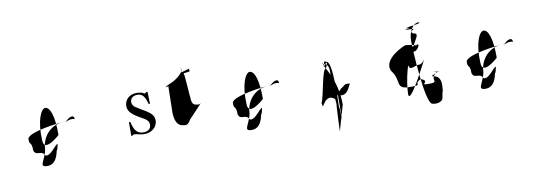

<svg xmlns="http://www.w3.org/2000/svg" viewBox="-46 -811 3029 1073"><g transform="rotate(-10 1468.0 -274.5)"><path d="M92 -275C102 -312 279 -334 316 -334C350 -366 368 -358 365 -337C354 -344 337 -341 318 -333C246 -338 187 -291 175 -218C174 -149 112 -106 170 -106C206 -106 226 -132 236 -181C244 -190 244 -207 248 -218C233 -218 198 -154 169 -166C152 -203 118 -168 107 -206C107 -262 90 -232 92 -275ZM166 -253C166 -178 261 -266 261 -266C262 -374 241 -428 214 -428C191 -428 160 -366 166 -253Z M661 -190H667C671 -196 673 -196 679 -196C694 -196 724 -185 739 -188C777 -188 810 -216 810 -252C810 -276 798 -292 768 -311C768 -311 715 -342 715 -343C701 -351 693 -362 693 -377C694 -398 709 -410 733 -411C761 -411 776 -394 787 -350C787 -350 795 -348 795 -350C795 -350 793 -416 793 -418C793 -418 787 -416 787 -418C784 -414 779 -411 777 -411C775 -410 771 -412 766 -416C755 -420 744 -421 732 -422C691 -422 663 -396 662 -360C662 -332 679 -312 721 -288C721 -288 749 -271 749 -272C767 -262 775 -249 775 -234C775 -212 758 -198 733 -198C698 -198 681 -216 669 -268H661Z M901 -424C897 -424 915 -427 913 -430L910 -278C911 -234 925 -203 952 -200C974 -193 987 -198 999 -222L1075 -303C1063 -295 1059 -298 1050 -300C1031 -300 1023 -315 1023 -347C1021 -344 1015 -484 1009 -484C1009 -484 1047 -488 1045 -490L1043 -505C1046 -503 999 -494 999 -490V-519C1000 -517 1001 -508 1001 -501C985 -469 938 -444 917 -437C911 -434 895 -428 901 -424Z M1252 -275C1262 -312 1439 -334 1476 -334C1510 -366 1528 -358 1525 -337C1514 -344 1497 -341 1478 -333C1406 -338 1347 -291 1335 -218C1334 -149 1272 -106 1330 -106C1366 -106 1386 -132 1396 -181C1404 -190 1404 -207 1408 -218C1393 -218 1358 -154 1329 -166C1312 -203 1278 -168 1267 -206C1267 -262 1250 -232 1252 -275ZM1326 -253C1326 -178 1421 -266 1421 -266C1422 -374 1401 -428 1374 -428C1351 -428 1320 -366 1326 -253Z M1740 -186C1740 -180 1745 -166 1742 -164L1759 -188C1766 -200 1782 -208 1792 -208C1801 -208 1815 -200 1819 -194C1819 -188 1822 -172 1821 -162C1819 -166 1813 -12 1813 -12L1855 -158C1855 -266 1817 -337 1788 -390C1786 -412 1779 -412 1785 -400C1809 -398 1819 -380 1817 -346V-262C1817 -228 1827 -207 1859 -210C1883 -210 1896 -226 1915 -268C1913 -266 1897 -268 1892 -268C1887 -268 1864 -246 1861 -248C1857 -240 1847 -233 1843 -233C1841 -230 1839 -227 1838 -226L1837 -69C1837 -69 1835 -153 1832 -150C1833 -198 1842 -407 1807 -408C1793 -418 1796 -416 1787 -384C1804 -408 1819 -416 1798 -374C1775 -374 1759 -227 1740 -186Z M2154 -296C2119 -368 2253 -424 2259 -424C2243 -424 2345 -418 2311 -402C2275 -402 2364 -480 2313 -480C2277 -501 2359 -507 2289 -507H2279C2243 -507 2330 -515 2279 -515C2275 -523 2379 -528 2352 -537C2316 -537 2293 -490 2293 -442C2293 -394 2309 -75 2351 -75C2383 -66 2409 -84 2409 -94C2410 -90 2415 -135 2419 -135C2423 -178 2427 -217 2381 -226C2345 -226 2447 -251 2395 -251C2359 -251 2455 -246 2403 -246C2349 -204 2421 -188 2345 -188C2289 -188 2365 -202 2309 -222C2257 -199 2324 -189 2245 -189C2153 -189 2205 -232 2154 -296ZM2225 -152C2225 -82 2351 -336 2351 -336C2345 -323 2335 -310 2321 -304C2279 -304 2252 -266 2253 -328C2253 -381 2279 -414 2317 -412C2331 -425 2339 -408 2309 -382C2255 -382 2225 -211 2225 -152Z M2579 -275C2589 -312 2766 -334 2803 -334C2837 -366 2855 -358 2852 -337C2841 -344 2824 -341 2805 -333C2733 -338 2674 -291 2662 -218C2661 -149 2599 -106 2657 -106C2693 -106 2713 -132 2723 -181C2731 -190 2731 -207 2735 -218C2720 -218 2685 -154 2656 -166C2639 -203 2605 -168 2594 -206C2594 -262 2577 -232 2579 -275ZM2653 -253C2653 -178 2748 -266 2748 -266C2749 -374 2728 -428 2701 -428C2678 -428 2647 -366 2653 -253Z"/></g></svg>

Font: Zinc
Style: Regular
Weight: 400
Version: Version 1